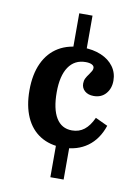

<svg xmlns="http://www.w3.org/2000/svg" viewBox="-82 -626 594 828"><g transform="rotate(10 215.0 -212.0)"><path d="M43.3 -207.2Q43.3 -277 66.4 -326.6Q89.4 -376.2 132.9 -402.3Q176.4 -428.3 237.9 -428.3Q283.4 -428.3 318.6 -413.4Q353.8 -398.4 373.3 -371.7Q392.8 -345 392.8 -310.2Q392.8 -275.8 373.1 -253.2Q353.5 -230.6 320 -230.6Q295.8 -230.6 281.1 -243.2Q266.3 -255.9 266.3 -276Q266.3 -288.6 271.2 -298.6Q276.1 -308.5 285.1 -320.3Q291.8 -329.9 295.3 -336.2Q298.7 -342.5 298.7 -349.1Q298.7 -358.3 288.7 -363.5Q278.7 -368.7 261.5 -368.7Q212.8 -368.7 186.6 -329.8Q160.5 -290.9 160.5 -219.3Q160.5 -145.8 184.2 -107Q207.9 -68.1 253.5 -68.1Q284.6 -68.1 307.1 -85.7Q329.7 -103.3 346.1 -139.5L400.2 -114.2Q379.9 -53.2 335.3 -20.9Q290.7 11.3 227.7 11.3Q170.5 11.3 128.7 -14.7Q86.9 -40.8 65.1 -89.9Q43.3 -139.1 43.3 -207.2ZM197.2 -25.9H255.3V146.8H197.2ZM197.2 -571H255.3V-404.7H197.2Z"/></g></svg>

Font: Playfair Micro SmCond SmLight
Style: Regular
Weight: 360
Width: 4
Designer: Claus Eggers Sørensen
Foundry: Claus Eggers Sørensen
Version: Version 2.100;Glyphs 3.2 (3219)